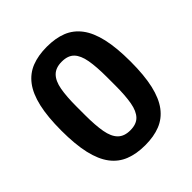

<svg xmlns="http://www.w3.org/2000/svg" viewBox="-192 -833 979 979"><g transform="rotate(-45 297.5 -343.0)"><path d="M298 12Q235.7 12 188.9 -6.5Q142 -24.9 110.6 -66.4Q79.2 -108 63.6 -175.8Q48 -243.7 48 -343.2Q48 -442.8 63.6 -510.6Q79.2 -578.5 110.6 -620Q142 -661.5 188.9 -680Q235.7 -698.4 298 -698.4Q360.5 -698.4 406.9 -680Q453.2 -661.5 484.5 -620Q515.8 -578.5 531.4 -510.6Q547 -442.8 547 -343.2Q547 -243.7 531.4 -175.8Q515.8 -108 484.5 -66.4Q453.2 -24.9 406.9 -6.5Q360.5 12 298 12ZM298 -95.6Q342.4 -95.6 365.3 -119.5Q388.3 -143.3 396.9 -191.1Q405.5 -238.9 405.5 -310.7V-372.9Q405.5 -446.4 396.9 -494.8Q388.3 -543.3 365.3 -567.1Q342.4 -590.8 298 -590.8Q254.4 -590.8 230.7 -567.1Q206.9 -543.3 198.2 -495.6Q189.5 -448 189.5 -375.2V-313Q189.5 -240.5 198.2 -191.9Q206.9 -143.3 230.7 -119.5Q254.4 -95.6 298 -95.6Z"/></g></svg>

Font: Archivo SemiBold
Style: Regular
Weight: 600
Designer: Hector Gatti
Foundry: Omnibus-Type
Version: Version 2.001